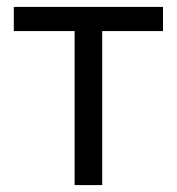

<svg xmlns="http://www.w3.org/2000/svg" viewBox="-20 -536 512 556"><path d="M196 -446V0H276V-446H452V-516H20V-446Z"/></svg>

Font: Braiins Sans
Style: Regular
Weight: 400
Designer: Mike Abbink, Paul van der Laan, Pieter van Rosmalen, Jiri Chlebus, Lubos Buracinsky
Foundry: Bold Monday, Sudetype
Version: Version 1.000;hotconv 1.0.109;makeotfexe 2.5.65596